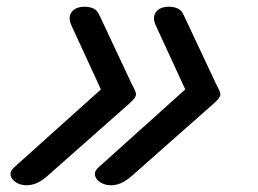

<svg xmlns="http://www.w3.org/2000/svg" viewBox="-20 -534 765 569"><path d="M59 15Q41 15 27.5 6.5Q14 -2 11.5 -14.5Q9 -27 23 -39L279 -269L191 -460Q181 -483 192.5 -498.5Q204 -514 231 -514Q246 -514 257.5 -508.5Q269 -503 276 -486L370 -286Q377 -273 380 -266Q383 -259 383 -254Q383 -247 374 -237.5Q365 -228 345 -211L121 -13Q104 2 89 8.5Q74 15 59 15ZM309 15Q291 15 277.5 6.5Q264 -2 261.5 -14.5Q259 -27 273 -39L529 -269L441 -460Q431 -483 442.5 -498.5Q454 -514 481 -514Q496 -514 507.5 -508.5Q519 -503 526 -486L620 -286Q627 -273 630 -266Q633 -259 633 -254Q633 -247 624 -237.5Q615 -228 595 -211L371 -13Q354 2 339 8.5Q324 15 309 15Z"/></svg>

Font: Playwrite CO
Style: Regular
Weight: 400
Designer: Veronika Burian, José Scaglione
Foundry: TypeTogether
Version: Version 1.000